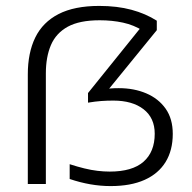

<svg xmlns="http://www.w3.org/2000/svg" viewBox="-20 -622 648 649"><path d="M510 -552V-520L334 -304L329 -319.5Q342 -322 353.8 -323Q365.5 -324 381.5 -324Q433 -324 474.2 -306.5Q515.5 -289 539.8 -254.8Q564 -220.5 564 -169.5Q564 -114 539.8 -74.5Q515.5 -35 468.8 -14Q422 7 354 7Q320 7 285.5 1Q251 -5 215.5 -17V-67Q241.5 -58.5 265 -52.8Q288.5 -47 310 -44.5Q331.5 -42 351 -42Q427 -42 465 -75.2Q503 -108.5 503 -170Q503 -223.5 465.2 -252.8Q427.5 -282 363 -282Q341.5 -282 321.5 -280.5Q301.5 -279 277.5 -275V-307.5L468 -544L463.5 -518Q432.5 -537.5 395.8 -545.5Q359 -553.5 317 -553.5Q249 -553.5 209.2 -531.8Q169.5 -510 152.2 -469.8Q135 -429.5 135 -374V0H74V-370.5Q74 -443.5 99.2 -495.2Q124.5 -547 178 -574.5Q231.5 -602 315.5 -602Q376 -602 424.2 -589Q472.5 -576 510 -552Z"/></svg>

Font: Encode Sans SC SemiExpanded Light
Style: Regular
Weight: 300
Width: 6
Designer: Multiple Designers
Foundry: Impallari Type
Version: Version 3.002